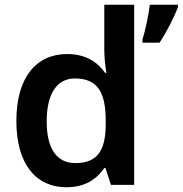

<svg xmlns="http://www.w3.org/2000/svg" viewBox="-20 -780 771 810"><path d="M260 10C341 10 389 -26 420 -71H425L448 0H546V-760H420V-570C420 -536 425 -492 429 -473H423C392 -517 343 -552 263 -552C135 -552 49 -456 49 -270C49 -85 134 10 260 10ZM731 -750V-760H612C607 -717 593 -651 581 -613V-600H653C686 -650 715 -709 731 -750ZM298 -92C219 -92 177 -153 177 -268C177 -383 219 -449 296 -449C396 -449 426 -385 426 -269V-253C425 -145 391 -92 298 -92Z"/></svg>

Font: Noto Sans Myanmar SemiBold
Style: Regular
Weight: 600
Designer: Monotype Design Team
Foundry: Monotype Imaging Inc.
Version: Version 2.107